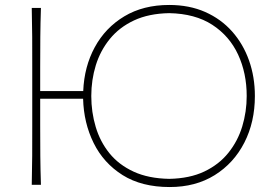

<svg xmlns="http://www.w3.org/2000/svg" viewBox="-20 -745 1108 774"><path d="M108 0Q109.5 -61 109.8 -117Q110 -173 110 -238V-475Q110 -540.5 109.8 -596.5Q109.5 -652.5 108 -713H145Q143 -652.5 142.5 -596.5Q142 -540.5 142 -475V-378H315.5Q319.5 -476.5 362.2 -555Q405 -633.5 481.2 -679.2Q557.5 -725 662 -725Q743 -725 807 -696.8Q871 -668.5 915.8 -618Q960.5 -567.5 984 -501Q1007.5 -434.5 1007.5 -358Q1007.5 -253 965 -170Q922.5 -87 845.5 -39Q768.5 9 664 9Q551 9 474.2 -39.2Q397.5 -87.5 357.5 -168.5Q317.5 -249.5 315 -347H142V-238Q142 -173 142.5 -117Q143 -61 145 0ZM662 -24Q744.5 -25.5 803.5 -53.5Q862.5 -81.5 900.5 -128.8Q938.5 -176 956.5 -235.2Q974.5 -294.5 974.5 -358Q974.5 -450 939.8 -525Q905 -600 835.8 -645Q766.5 -690 662 -692Q580 -690.5 520.5 -662.8Q461 -635 422.8 -588Q384.5 -541 366.2 -481.8Q348 -422.5 348 -358Q348 -293 365.8 -233.5Q383.5 -174 421.2 -127.2Q459 -80.5 518.8 -53Q578.5 -25.5 662 -24Z"/></svg>

Font: Commissioner Flair Thin
Style: Regular
Weight: 100
Designer: Kostas Bartsokas
Foundry: Kostas Bartsokas
Version: Version 1.000; ttfautohint (v1.8.3)